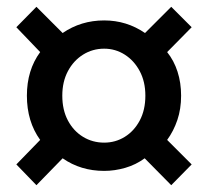

<svg xmlns="http://www.w3.org/2000/svg" viewBox="-20 -652 610 564"><path d="M87 -108 28 -169 98 -241Q59 -295 59 -371Q59 -446 98 -499L28 -572L87 -632L164 -555Q218 -592 286 -592Q352 -592 406 -555L483 -632L543 -572L471 -499Q491 -474 501.5 -441.5Q512 -409 512 -371Q512 -332 501 -299.5Q490 -267 471 -241L543 -169L483 -108L405 -187Q379 -168 348 -159Q317 -150 286 -150Q217 -150 164 -187ZM286 -233Q319 -233 346.5 -250Q374 -267 390.5 -298Q407 -329 407 -371Q407 -412 390.5 -443Q374 -474 346.5 -491.5Q319 -509 286 -509Q252 -509 224 -491.5Q196 -474 179.5 -443Q163 -412 163 -371Q163 -329 179.5 -298Q196 -267 224 -250Q252 -233 286 -233Z"/></svg>

Font: Noto Sans SC Thin Medium
Style: Regular
Weight: 500
Version: Version 2.004-H2;hotconv 1.0.118;makeotfexe 2.5.65603